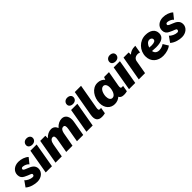

<svg xmlns="http://www.w3.org/2000/svg" viewBox="359 -2271 3808 3808"><g transform="rotate(-45 2263.5 -366.5)"><path d="M242 15C354 15 441 -57 441 -153C441 -248 365 -284 301 -309C251 -329 203 -344 203 -370C203 -393 219 -406 247 -404C294 -400 348 -375 372 -342L464 -457C414 -506 326 -534 251 -534C137 -534 52 -465 52 -362C52 -300 82 -262 127 -240C231 -184 280 -190 280 -156C280 -132 264 -116 240 -116C184 -116 107 -152 77 -192L-8 -72C63 -8 170 15 242 15Z M486 0H661L751 -520H576ZM690 -577C746 -577 790 -612 790 -668C790 -714 753 -748 691 -748C635 -748 592 -709 592 -654C592 -609 630 -577 690 -577Z M761 0H937L987 -283C1001 -363 1036 -398 1076 -398C1116 -398 1125 -359 1113 -294L1061 0H1237L1291 -301C1306 -370 1336 -397 1373 -397C1416 -397 1424 -358 1413 -293L1362 0H1538L1593 -316C1616 -444 1562 -533 1466 -533C1409 -533 1346 -508 1288 -443C1269 -500 1225 -534 1166 -534C1108 -534 1048 -507 994 -449C996 -474 997 -498 996 -520H852Z M1628 0H1803L1893 -520H1718ZM1832 -577C1888 -577 1932 -612 1932 -668C1932 -714 1895 -748 1833 -748C1777 -748 1734 -709 1734 -654C1734 -609 1772 -577 1832 -577Z M2058 11C2089 11 2122 6 2146 -1L2168 -130C2159 -128 2148 -127 2139 -127C2102 -127 2097 -146 2106 -201L2197 -720H2021L1927 -184C1904 -53 1946 11 2058 11Z M2675 11C2707 11 2739 6 2763 -1L2785 -130C2776 -128 2766 -127 2756 -127C2720 -127 2714 -145 2723 -201L2780 -520H2643C2636 -506 2628 -484 2621 -464C2586 -507 2533 -533 2464 -533C2315 -533 2212 -379 2212 -216C2212 -80 2295 12 2417 12C2478 12 2527 -9 2566 -44C2582 -8 2616 11 2675 11ZM2506 -406C2543 -406 2578 -370 2578 -296C2578 -225 2545 -108 2469 -108C2421 -108 2393 -152 2393 -220C2393 -292 2428 -406 2506 -406Z M2822 0H2997L3087 -520H2912ZM3026 -577C3082 -577 3126 -612 3126 -668C3126 -714 3089 -748 3027 -748C2971 -748 2928 -709 2928 -654C2928 -609 2966 -577 3026 -577Z M3096 0H3272L3322 -285C3331 -340 3375 -376 3448 -371C3466 -369 3480 -364 3491 -359L3519 -520H3498C3434 -520 3378 -501 3333 -457L3332 -520H3188Z M3773 15C3863 15 3949 -15 3993 -53L3926 -162C3889 -138 3845 -119 3794 -119C3735 -119 3689 -149 3680 -212C3721 -208 3758 -206 3792 -206C3948 -206 4031 -257 4031 -359C4031 -471 3943 -531 3809 -531C3643 -531 3512 -393 3512 -227C3512 -77 3623 15 3773 15ZM3689 -300C3707 -361 3750 -410 3800 -410C3832 -410 3866 -393 3866 -354C3866 -315 3824 -296 3752 -296C3731 -296 3710 -297 3689 -300Z M4297 15C4409 15 4496 -57 4496 -153C4496 -248 4420 -284 4356 -309C4306 -329 4258 -344 4258 -370C4258 -393 4274 -406 4302 -404C4349 -400 4403 -375 4427 -342L4519 -457C4469 -506 4381 -534 4306 -534C4192 -534 4107 -465 4107 -362C4107 -300 4137 -262 4182 -240C4286 -184 4335 -190 4335 -156C4335 -132 4319 -116 4295 -116C4239 -116 4162 -152 4132 -192L4047 -72C4118 -8 4225 15 4297 15Z"/></g></svg>

Font: Fixel Text 20240404 ExtraBold
Style: Italic
Weight: 800
Width: 4
Italic angle: -10°
Designer: AlfaBravo + MacPaw
Foundry: Kyrylo Tkachov, Marchela Mozhyna, Serhii Makarenko, Maria Weinstein, Zakhar Kryvoshyya
Version: Version 1.211;Glyphs 3.2 (3225)